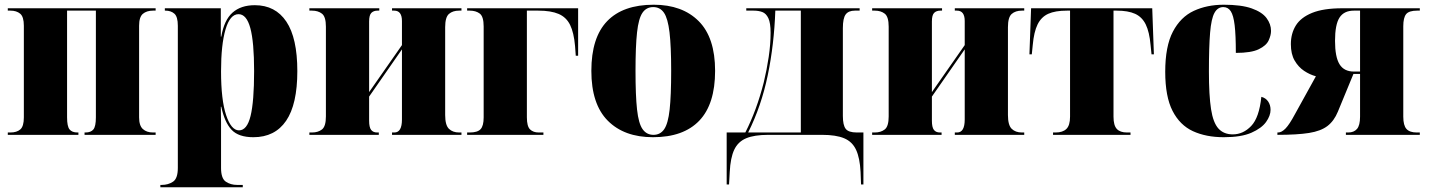

<svg xmlns="http://www.w3.org/2000/svg" viewBox="-20 -571 6050 813"><path d="M13 0V-10H24Q51 -10 66 -23Q81 -36 81 -74V-462Q81 -500 65.5 -513Q50 -526 24 -526H13V-536H639V-526H628Q601 -526 585 -512.5Q569 -499 569 -462V-74Q569 -39 585 -24.5Q601 -10 628 -10H639V0H338V-10H342Q365 -10 375.5 -23Q386 -36 386 -74V-526H264V-74Q264 -36 274.5 -23Q285 -10 308 -10H312V0Z M659 222V212H665Q692 212 712.5 198.5Q733 185 733 140V-462Q733 -500 718.5 -513Q704 -526 680 -526H678V-536H915V-416H917Q929 -486 964.5 -517.5Q1000 -549 1059 -549Q1146 -549 1192.5 -479.5Q1239 -410 1239 -270Q1239 -129 1191.5 -59.5Q1144 10 1053 10Q990 10 960.5 -21.5Q931 -53 917 -119H915Q916 -86 916 -53Q916 -20 916 13V140Q916 185 936.5 198.5Q957 212 984 212H1008V222ZM992 -19Q1026 -19 1041 -80Q1056 -141 1056 -270Q1056 -393 1040 -452Q1024 -511 990 -511Q954 -511 935 -446.5Q916 -382 916 -269Q916 -148 937.5 -83.5Q959 -19 992 -19Z M1290 0V-10H1301Q1327 -10 1343.5 -23Q1360 -36 1360 -78V-458Q1360 -500 1343.5 -513Q1327 -526 1301 -526H1290V-536H1586V-526H1579Q1562 -526 1552.5 -516.5Q1543 -507 1543 -480V-181L1682 -380V-482Q1682 -526 1649 -526H1640V-536H1934V-526H1924Q1897 -526 1881 -512Q1865 -498 1865 -456V-84Q1865 -41 1881 -25.5Q1897 -10 1924 -10H1934V0H1640V-10H1650Q1682 -10 1682 -65V-362L1543 -162V-60Q1543 -32 1551.5 -21Q1560 -10 1577 -10H1584V0Z M1958 0V-10H1969Q2002 -10 2015 -24Q2028 -38 2028 -74V-459Q2028 -501 2011.5 -513.5Q1995 -526 1969 -526H1958V-536H2428V-335H2418L2415 -376Q2410 -433 2394 -465.5Q2378 -498 2345.5 -512Q2313 -526 2259 -526H2211V-74Q2211 -36 2224.5 -23Q2238 -10 2261 -10H2281V0Z M2745 10Q2623 10 2553.5 -60Q2484 -130 2484 -271Q2484 -412 2551 -481.5Q2618 -551 2748 -551Q2869 -551 2938.5 -481.5Q3008 -412 3008 -271Q3008 -130 2941 -60Q2874 10 2745 10ZM2747 0Q2776 0 2792.5 -24Q2809 -48 2815.5 -107Q2822 -166 2822 -271Q2822 -375 2815 -434Q2808 -493 2791.5 -517Q2775 -541 2746 -541Q2717 -541 2700.5 -517Q2684 -493 2677.5 -434Q2671 -375 2671 -271Q2671 -166 2677.5 -107Q2684 -48 2701 -24Q2718 0 2747 0Z M3057 210V-10H3136Q3184 -104 3214 -222Q3227 -276 3235 -330Q3243 -384 3243 -432Q3243 -474 3233.5 -494Q3224 -514 3208 -520Q3192 -526 3171 -526H3140V-536H3620V-526H3600Q3573 -526 3561 -510Q3549 -494 3549 -452V-80Q3549 -41 3561 -25.5Q3573 -10 3608 -10H3636V210H3626L3624 157Q3621 98 3605 63.5Q3589 29 3554.5 14.5Q3520 0 3461 0H3233Q3174 0 3139.5 14.5Q3105 29 3089 63Q3073 97 3070 157L3067 210ZM3148 -10H3371V-526H3263Q3258 -383 3231 -252.5Q3204 -122 3148 -10Z M3673 0V-10H3684Q3710 -10 3726.5 -23Q3743 -36 3743 -78V-458Q3743 -500 3726.5 -513Q3710 -526 3684 -526H3673V-536H3969V-526H3962Q3945 -526 3935.5 -516.5Q3926 -507 3926 -480V-181L4065 -380V-482Q4065 -526 4032 -526H4023V-536H4317V-526H4307Q4280 -526 4264 -512Q4248 -498 4248 -456V-84Q4248 -41 4264 -25.5Q4280 -10 4307 -10H4317V0H4023V-10H4033Q4065 -10 4065 -65V-362L3926 -162V-60Q3926 -32 3934.5 -21Q3943 -10 3960 -10H3967V0Z M4439 0V-10H4450Q4480 -10 4495.5 -25Q4511 -40 4511 -77V-526H4498Q4448 -526 4418.5 -512.5Q4389 -499 4373.5 -467.5Q4358 -436 4353 -380L4349 -341H4339L4346 -536H4859L4866 -341H4856L4852 -380Q4847 -436 4831.5 -467.5Q4816 -499 4786.5 -512.5Q4757 -526 4708 -526H4695V-77Q4695 -40 4709 -25Q4723 -10 4752 -10H4767V0Z M5162 10Q5087 10 5031.5 -15.5Q4976 -41 4945 -101.5Q4914 -162 4914 -267Q4914 -375 4946.5 -437Q4979 -499 5035 -525Q5091 -551 5162 -551Q5236 -551 5280 -535.5Q5324 -520 5343 -494.5Q5362 -469 5362 -440Q5362 -422 5352 -400Q5342 -378 5310 -362.5Q5278 -347 5213 -347Q5213 -422 5208 -464Q5203 -506 5191.5 -523.5Q5180 -541 5160 -541Q5136 -541 5122.5 -516.5Q5109 -492 5104 -432.5Q5099 -373 5099 -268Q5099 -167 5108 -109Q5117 -51 5139.5 -26.5Q5162 -2 5200 -2Q5244 -2 5278 -37.5Q5312 -73 5321 -161Q5340 -156 5350 -141Q5360 -126 5360 -106Q5360 -81 5341 -54.5Q5322 -28 5279 -9Q5236 10 5162 10Z M5389 0V-10H5392Q5407 -10 5423.5 -27Q5440 -44 5463 -87L5552 -248Q5526 -255 5502 -271Q5478 -287 5462 -314.5Q5446 -342 5446 -384Q5446 -429 5467 -463Q5488 -497 5536 -516.5Q5584 -536 5664 -536H5992V-526H5981Q5946 -526 5934 -511Q5922 -496 5922 -460V-77Q5922 -40 5935.5 -25Q5949 -10 5979 -10H5992V0H5679V-10H5689Q5713 -10 5726 -25Q5739 -40 5739 -77V-258H5711L5645 -98Q5629 -59 5601 -37.5Q5573 -16 5523 -8Q5473 0 5389 0ZM5713 -268H5739V-526H5713Q5671 -526 5652 -496.5Q5633 -467 5633 -398Q5633 -330 5652 -299Q5671 -268 5713 -268Z"/></svg>

Font: Noto Serif Display SemiCondensed Black
Style: Regular
Weight: 900
Width: 4
Designer: Monotype Design Team
Foundry: Monotype Imaging Inc.
Version: Version 2.009